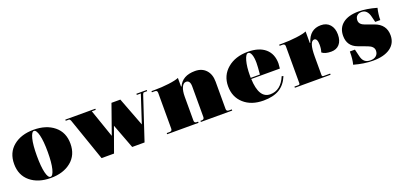

<svg xmlns="http://www.w3.org/2000/svg" viewBox="5 -1070 3581 1708"><g transform="rotate(-20 1795.0 -216.0)"><path d="M483 -48.5Q409 12 290 12Q171 12 97.5 -48.5Q24 -109 24 -216Q24 -323 97.5 -383.5Q171 -444 290 -444Q409 -444 483 -383.5Q557 -323 557 -216Q557 -109 483 -48.5ZM290 -433Q268 -433 253.5 -375.5Q239 -318 239 -216Q239 -113 253 -56Q267 1 290 1Q313 1 327.5 -56.5Q342 -114 342 -216Q342 -318 327.5 -375.5Q313 -433 290 -433Z M773 0 632 -407Q625 -421 617 -421H587V-432H871V-421H834L926 -155L1024 -432H1108L1212 -159L1298 -421H1260V-432H1358V-421H1328Q1320 -421 1315 -407L1180 0H1063L975 -233L891 0Z M1394 0V-11H1422Q1445 -11 1445 -34V-374Q1445 -397 1422 -397H1394V-408H1422Q1491 -408 1558.5 -416.5Q1626 -425 1655 -438V-356H1660Q1699 -444 1818 -444Q1883 -444 1921 -403Q1959 -362 1959 -292V-34Q1959 -11 1982 -11H2010V0H1713V-11H1726Q1749 -11 1749 -34V-323Q1749 -381 1711 -381Q1685 -381 1670 -348Q1655 -315 1655 -260V-34Q1655 -11 1678 -11H1691V0Z M2304 12Q2189 12 2119 -50.5Q2049 -113 2049 -215Q2049 -317 2124 -380.5Q2199 -444 2318 -444Q2424 -444 2482 -394Q2540 -344 2540 -253Q2540 -240 2536 -206H2265Q2272 -20 2379 -20Q2479 -20 2528 -137L2543 -132Q2512 -57 2454 -22.5Q2396 12 2304 12ZM2264 -237V-217H2351Q2358 -291 2358 -325Q2358 -375 2347 -404Q2336 -433 2318 -433Q2295 -433 2279.5 -377Q2264 -321 2264 -237Z M2603 0V-11H2640Q2654 -11 2654 -23V-374Q2654 -397 2631 -397H2603V-408H2631Q2700 -408 2767.5 -416.5Q2835 -425 2864 -438V-329H2869Q2903 -444 3009 -444Q3063 -444 3094 -409Q3125 -374 3125 -315Q3125 -256 3096.5 -223.5Q3068 -191 3018 -191Q2958 -191 2931 -215Q2941 -243 2941 -283Q2941 -345 2911 -345Q2864 -345 2864 -200V-25Q2864 -11 2878 -11H2941V0Z M3340 12Q3256 12 3160 -15Q3173 -60 3173 -136H3221L3236 -74Q3244 -35 3264 -17Q3284 1 3320 1Q3354 1 3374 -16.5Q3394 -34 3394 -64Q3394 -104 3340 -124L3254 -156Q3164 -189 3164 -286Q3164 -361 3217 -402.5Q3270 -444 3366 -444Q3442 -444 3537 -417Q3523 -360 3523 -306H3475L3462 -358Q3445 -431 3390 -431Q3362 -431 3346 -415.5Q3330 -400 3330 -372Q3330 -334 3380 -316L3461 -287Q3563 -250 3563 -148Q3563 -72 3504 -30Q3445 12 3340 12Z"/></g></svg>

Font: Arapey Black-Display
Style: Regular
Weight: 900
Designer: Eduardo Rodriguez Tunni
Foundry: Eduardo Rodriguez Tunni
Version: Version 4.000